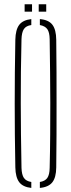

<svg xmlns="http://www.w3.org/2000/svg" viewBox="-20 -896 342 920"><path d="M130 4.5Q89.5 0 72 -23.2Q54.5 -46.5 53.5 -93.5Q52 -175 51.2 -250.5Q50.5 -326 50.5 -399.8Q50.5 -473.5 51.2 -548.8Q52 -624 53.5 -705.5Q54.5 -753.5 72 -776.8Q89.5 -800 130 -804.5V-776Q105 -772.5 94.5 -756.8Q84 -741 83 -708Q81 -628 80.2 -552.8Q79.5 -477.5 79.5 -403Q79.5 -328.5 80.5 -251.5Q81.5 -174.5 83 -91.5Q84 -59 94.5 -43.5Q105 -28 130 -24ZM171 4.5V-24Q196 -28 206.8 -43.5Q217.5 -59 218 -91.5Q220 -174.5 220.5 -251.5Q221 -328.5 221 -403Q221 -477.5 220 -552.8Q219 -628 218 -708Q217.5 -741 206.8 -756.2Q196 -771.5 171 -776V-804.5Q213 -801 231 -777.5Q249 -754 249.5 -705.5Q250.5 -624 250.8 -548.5Q251 -473 251 -399.5Q251 -326 250.8 -250.5Q250.5 -175 249.5 -93.5Q249 -46 231 -22.8Q213 0.5 171 4.5ZM165.5 -840V-875.5H201.5V-840ZM98 -840V-875.5H133.5V-840Z"/></svg>

Font: Big Shoulders Stencil Display ExtraLight
Style: Regular
Weight: 250
Designer: Patric King
Foundry: XO Type Co
Version: Version 2.001